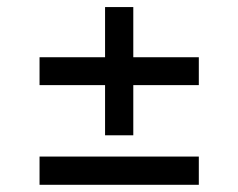

<svg xmlns="http://www.w3.org/2000/svg" viewBox="-20 -551 667 538"><path d="M90.8 -112.3H537.1V-33.2H90.8ZM90.8 -390.6H274.4V-531.2H353.5V-390.6H537.1V-312.5H353.5V-171.9H274.4V-312.5H90.8Z"/></svg>

Font: Pretendard JP
Style: Regular
Weight: 400
Designer: Base glyphs from Inter by Rasmus Andersson; Hangeul glyphs from Noto Sans CJK(Source Han Sans) by Jang Soo-young and Kan
Foundry: Kil Hyung-jin
Version: Version 1.309